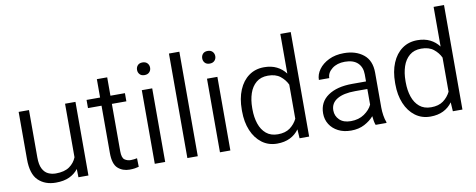

<svg xmlns="http://www.w3.org/2000/svg" viewBox="-65 -1048 3366 1357"><g transform="rotate(-10 1618.5 -370.0)"><path d="M406.7 0 405.3 -59.6Q380.4 -26.9 340.8 -8.5Q301.3 9.8 244.1 9.8Q166.5 9.8 118.7 -36.1Q70.8 -82 70.8 -189V-528.3H145V-188Q145 -136.2 160.2 -106.9Q175.3 -77.6 200.4 -65.9Q225.6 -54.2 254.4 -54.2Q316.9 -54.2 352.5 -79.3Q388.2 -104.5 403.8 -144V-528.3H478.5V0Z M833.5 -528.3V-469.7H729.5V-129.9Q729.5 -82 748.8 -68.6Q768.1 -55.2 793 -55.2Q805.7 -55.2 817.9 -57.1Q830.1 -59.1 837.9 -60.5L839.4 1Q828.6 4.4 811.3 7.1Q793.9 9.8 773.4 9.8Q723.1 9.8 689.2 -20.5Q655.3 -50.8 655.3 -130.4V-469.7H558.1V-528.3H655.3V-660.2H729.5V-528.3Z M946.3 -674.8Q946.3 -694.3 958.3 -707.5Q970.2 -720.7 992.7 -720.7Q1015.1 -720.7 1027.6 -707.5Q1040 -694.3 1040 -674.8Q1040 -656.2 1027.6 -643.1Q1015.1 -629.9 992.7 -629.9Q970.2 -629.9 958.3 -643.1Q946.3 -656.2 946.3 -674.8ZM1029.3 -528.3V0H954.6V-528.3Z M1263.2 -750V0H1188.5V-750Z M1414.1 -674.8Q1414.1 -694.3 1426 -707.5Q1438 -720.7 1460.4 -720.7Q1482.9 -720.7 1495.4 -707.5Q1507.8 -694.3 1507.8 -674.8Q1507.8 -656.2 1495.4 -643.1Q1482.9 -629.9 1460.4 -629.9Q1438 -629.9 1426 -643.1Q1414.1 -656.2 1414.1 -674.8ZM1497.1 -528.3V0H1422.4V-528.3Z M1626.5 -258.8V-269Q1626.5 -350.1 1651.9 -410.6Q1677.2 -471.2 1723.6 -504.6Q1770 -538.1 1833 -538.1Q1884.8 -538.1 1923.3 -519Q1961.9 -500 1987.8 -465.3V-750H2062.5V0H1993.7L1989.7 -64.5Q1963.9 -28.8 1924.6 -9.5Q1885.3 9.8 1832 9.8Q1770 9.8 1723.6 -24.9Q1677.2 -59.6 1651.9 -120.1Q1626.5 -180.7 1626.5 -258.8ZM1701.2 -269V-258.8Q1701.2 -201.7 1716.8 -155.3Q1732.4 -108.9 1765.1 -81.5Q1797.9 -54.2 1848.6 -54.2Q1902.3 -54.2 1935.8 -78.9Q1969.2 -103.5 1987.8 -141.1V-386.2Q1970.7 -422.4 1937.7 -448.5Q1904.8 -474.6 1849.6 -474.6Q1798.3 -474.6 1765.4 -447Q1732.4 -419.4 1716.8 -372.8Q1701.2 -326.2 1701.2 -269Z M2539.6 0Q2534.7 -11.7 2531.5 -29.1Q2528.3 -46.4 2526.9 -64.5Q2501 -34.2 2459.5 -12.2Q2418 9.8 2362.8 9.8Q2310.1 9.8 2270.8 -10.5Q2231.4 -30.8 2209.7 -65.4Q2188 -100.1 2188 -143.6Q2188 -225.1 2252.4 -269.5Q2316.9 -314 2427.2 -314H2525.9V-364.7Q2525.9 -416.5 2494.4 -446.8Q2462.9 -477.1 2402.3 -477.1Q2346.2 -477.1 2310.3 -449Q2274.4 -420.9 2274.4 -382.3H2199.7Q2199.7 -421.4 2225.3 -457Q2251 -492.7 2297.6 -515.4Q2344.2 -538.1 2406.2 -538.1Q2491.2 -538.1 2545.7 -494.6Q2600.1 -451.2 2600.1 -363.8V-113.3Q2600.1 -86.4 2604.7 -56.6Q2609.4 -26.9 2617.7 -6.8V0ZM2372.6 -56.2Q2429.2 -56.2 2469.2 -83.7Q2509.3 -111.3 2525.9 -147.5V-259.8H2438.5Q2355 -259.8 2308.8 -232.2Q2262.7 -204.6 2262.7 -152.3Q2262.7 -112.3 2291.3 -84.2Q2319.8 -56.2 2372.6 -56.2Z M2726.6 -258.8V-269Q2726.6 -350.1 2752 -410.6Q2777.3 -471.2 2823.7 -504.6Q2870.1 -538.1 2933.1 -538.1Q2984.9 -538.1 3023.4 -519Q3062 -500 3087.9 -465.3V-750H3162.6V0H3093.8L3089.8 -64.5Q3064 -28.8 3024.7 -9.5Q2985.4 9.8 2932.1 9.8Q2870.1 9.8 2823.7 -24.9Q2777.3 -59.6 2752 -120.1Q2726.6 -180.7 2726.6 -258.8ZM2801.3 -269V-258.8Q2801.3 -201.7 2816.9 -155.3Q2832.5 -108.9 2865.2 -81.5Q2897.9 -54.2 2948.7 -54.2Q3002.4 -54.2 3035.9 -78.9Q3069.3 -103.5 3087.9 -141.1V-386.2Q3070.8 -422.4 3037.8 -448.5Q3004.9 -474.6 2949.7 -474.6Q2898.4 -474.6 2865.5 -447Q2832.5 -419.4 2816.9 -372.8Q2801.3 -326.2 2801.3 -269Z"/></g></svg>

Font: Vazirmatn UI Light
Style: Regular
Weight: 300
Designer: Saber Rastikerdar
Foundry: Saber Rastikerdar
Version: Version 33.003